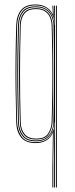

<svg xmlns="http://www.w3.org/2000/svg" viewBox="-20 -625 330 845"><path d="M210.5 200V117L212.8 -39.8H211.8Q202.5 -17.5 182.8 -6.4Q163 4.8 137.5 4.8Q93.2 4.8 73 -20.2Q52.8 -45.2 51.5 -86.2Q49.5 -163.8 48.6 -232.6Q47.8 -301.5 48.5 -370.1Q49.2 -438.8 51.5 -515.2Q52.8 -555.5 72.4 -580.4Q92 -605.2 136.2 -605.2Q163.8 -605.2 183.1 -593.8Q202.5 -582.2 211.8 -562.8H212.8L210.8 -595.2L210.5 -600H214.5L217 -542.5H216Q211.2 -567.2 190.8 -584.2Q170.2 -601.2 136.5 -601.2Q93.8 -601.2 75.2 -577.1Q56.8 -553 55.5 -515.2Q53.5 -439.5 52.6 -370.5Q51.8 -301.5 52.5 -232.2Q53.2 -163 55.5 -86.2Q56.8 -52 74.4 -25.6Q92 0.8 137.2 0.8Q166.8 0.8 186.9 -13.1Q207 -27 215 -56.5H216.8L214.5 68.5V200ZM218.2 200V8.5L219.2 -86.5H218.2Q216.5 -48.2 196.1 -25.6Q175.8 -3 137.8 -3Q96.8 -3 78.6 -26.5Q60.5 -50 59.5 -85.2Q57 -171.2 56.2 -239.9Q55.5 -308.5 56.4 -374Q57.2 -439.5 59.5 -515.5Q60.5 -550.5 78 -573.8Q95.5 -597 136.8 -597Q174.8 -597 196.1 -574.9Q217.5 -552.8 218.2 -514.8H219.2L218.2 -600H222.2V200ZM138 -7Q167.8 -7 184.4 -19.8Q201 -32.5 207.9 -50.9Q214.8 -69.2 215 -86.2Q217 -164 217.6 -232.9Q218.2 -301.8 217.8 -370.2Q217.2 -438.8 215.5 -514.5Q215.2 -531.5 208 -549.8Q200.8 -568 183.9 -580.5Q167 -593 137.2 -593Q98.5 -593 81.5 -571.2Q64.5 -549.5 63.5 -515.5Q61.2 -435 60.4 -366Q59.5 -297 60.4 -229.6Q61.2 -162.2 63.2 -86.5Q64.2 -54.2 80.9 -30.6Q97.5 -7 138 -7ZM138.5 -11Q102.5 -11 85.5 -31.5Q68.5 -52 67.5 -85.2Q65 -171.2 64.2 -239.9Q63.5 -308.5 64.4 -373.9Q65.2 -439.2 67.5 -515.5Q68.5 -548.8 85.1 -568.9Q101.8 -589 137.5 -589Q165.5 -589 181.4 -577.6Q197.2 -566.2 204 -549.1Q210.8 -532 211.2 -514.5Q213.5 -435.8 214.2 -366Q215 -296.2 214.2 -228.2Q213.5 -160.2 211.2 -86.5Q210.5 -60.5 195.6 -35.8Q180.8 -11 138.5 -11ZM138.8 -15Q178.2 -15 192.4 -38.2Q206.5 -61.5 207.2 -86.5Q209.5 -161.5 210.2 -229.6Q211 -297.8 210.2 -367.1Q209.5 -436.5 207.2 -514.5Q206.8 -530.5 200.6 -546.8Q194.5 -563 179.5 -574Q164.5 -585 137.8 -585Q103.8 -585 88 -565.6Q72.2 -546.2 71.2 -514.2Q68.2 -409 68.1 -304.8Q68 -200.5 71.2 -86.8Q72.2 -54 88.8 -34.5Q105.2 -15 138.8 -15ZM226.2 200V-600H230.2V200Z"/></svg>

Font: Big Shoulders Inline Display Thin Thin
Style: Regular
Weight: 250
Version: Version 2.002